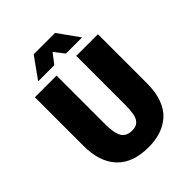

<svg xmlns="http://www.w3.org/2000/svg" viewBox="-256 -1068 1227 1227"><g transform="rotate(-45 357.5 -455.0)"><path d="M457 -924.8 559.1 -782.2H413.1L359.9 -850.1L308.1 -782.2H162.1L264.2 -924.8ZM449.2 -725.1H645V-282.2Q645 -203.1 623.8 -144.8Q602.5 -86.4 563.7 -52Q524.9 -17.6 474.9 -1.2Q424.8 15.1 362.8 15.1Q222.7 15.1 148.9 -62.5Q75.2 -140.1 75.2 -287.1V-725.1H271V-287.1Q271 -203.6 292.5 -169.2Q314 -134.8 362.8 -134.8Q384.8 -134.8 399.4 -140.4Q414.1 -146 426 -161.1Q438 -176.3 443.6 -206.1Q449.2 -235.8 449.2 -282.2Z"/></g></svg>

Font: Stilu Bold
Style: Regular
Weight: 700
Designer: Genilson Lima Santos
Foundry: Genilson Lima Santos
Version: Version 1.200;PS 001.200;hotconv 1.0.88;makeotf.lib2.5.64775